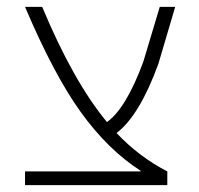

<svg xmlns="http://www.w3.org/2000/svg" viewBox="-20 -540 579 560"><path d="M390 -42Q295 -103 216 -212.5Q137 -322 53 -520H103Q194 -302 292 -184Q348 -224 398 -360L446 -520H491L442 -354Q387 -203 320 -152Q385 -83 468 -40V0H53V-40H390Z"/></svg>

Font: Mplus 1p Light
Style: Regular
Weight: 300
Version: Version 1.061